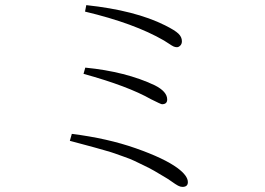

<svg xmlns="http://www.w3.org/2000/svg" viewBox="-20 -732 1040 753"><path d="M627 -632.8Q666 -613.3 679.7 -600.1Q693.4 -586.9 693.4 -570.3Q693.4 -559.6 687 -553.2Q680.7 -546.9 673.8 -546.9Q667 -546.9 660.6 -549.8Q654.3 -552.7 642.1 -561Q629.9 -569.3 623 -573.2Q506.8 -640.6 313.5 -686.5L318.4 -711.9Q509.8 -691.4 627 -632.8ZM307.6 -442.4 314.5 -466.8Q473.6 -451.2 586.9 -397.5Q635.7 -373 635.7 -341.8Q635.7 -323.2 615.2 -323.2Q611.3 -323.2 572.3 -342.8Q481.4 -394.5 307.6 -442.4ZM253.9 -179.7 261.7 -207Q401.4 -189.5 512.7 -150.4Q624 -111.3 675.8 -73.2Q716.8 -43 716.8 -17.6Q716.8 1 695.3 1Q687.5 1 678.2 -3.9Q668.9 -8.8 653.3 -20Q637.7 -31.2 627 -37.1Q604.5 -50.8 585 -62Q565.4 -73.2 542.5 -84Q519.5 -94.7 505.9 -101.6Q492.2 -108.4 465.3 -117.7Q438.5 -127 429.7 -130.4Q420.9 -133.8 388.2 -143.1Q355.5 -152.3 348.6 -154.3Q341.8 -156.2 301.3 -167Q260.7 -177.7 253.9 -179.7Z"/></svg>

Font: GenYoMin TW TTF ExtraLight
Style: Regular
Weight: 250
Version: Version 1.300